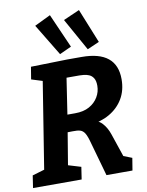

<svg xmlns="http://www.w3.org/2000/svg" viewBox="-104 -1048 856 1120"><g transform="rotate(-10 324.0 -488.0)"><path d="M-1 0 10 -73 98 -99 79 -78 166 -623 181 -600 98 -626 110 -699 326 -704H411Q618 -704 618 -536Q618 -470 588.5 -420.5Q559 -371 506.5 -341Q454 -311 384 -304L383 -327Q437 -327 463.5 -299Q490 -271 504 -229L555 -78L521 -104L600 -73L588 0H434L378 -199Q367 -241 356 -259Q345 -277 328.5 -282Q312 -287 283 -286L231 -285L258 -307L220 -78L212 -99L298 -73L287 0ZM266 -355 249 -387H317Q367 -387 401 -406Q435 -425 453.5 -456Q472 -487 472 -523Q472 -552 462 -568Q452 -584 436.5 -590.5Q421 -597 406 -598.5Q391 -600 380 -600H287L307 -625ZM290 -742 176 -930 271 -976 360 -774ZM454 -742 347 -934 443 -976 525 -773Z"/></g></svg>

Font: Bitter Thin
Style: Bold Italic
Weight: 700
Italic angle: -9°
Version: Version 3.021